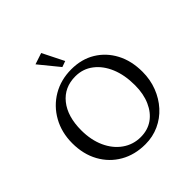

<svg xmlns="http://www.w3.org/2000/svg" viewBox="-204 -916 1075 1075"><g transform="rotate(-45 333.0 -379.0)"><path d="M337.9 8.8Q253.9 8.8 189.5 -28.3Q125 -65.4 88.4 -131.8Q51.8 -198.2 51.8 -285.2Q51.8 -370.1 89.4 -437.5Q127 -504.9 192.4 -543.5Q257.8 -582 340.8 -582Q421.9 -582 482.9 -544.9Q543.9 -507.8 578.6 -442.4Q613.3 -377 613.3 -290Q613.3 -227.5 592.3 -173.3Q571.3 -119.1 534.2 -78.1Q497.1 -37.1 446.8 -14.2Q396.5 8.8 337.9 8.8ZM347.7 -38.1Q403.3 -38.1 443.8 -66.4Q484.4 -94.7 507.3 -146.5Q530.3 -198.2 530.3 -266.6Q530.3 -347.7 504.9 -408.2Q479.5 -468.8 434.1 -503.4Q388.7 -538.1 329.1 -538.1Q241.2 -538.1 189.9 -474.1Q138.7 -410.2 138.7 -300.8Q138.7 -224.6 165.5 -165Q192.4 -105.5 240.2 -71.8Q288.1 -38.1 347.7 -38.1ZM314.5 -626 218.8 -743.2 286.1 -765.6 349.6 -638.7Z"/></g></svg>

Font: Crimson Pro ExtraLight Light
Style: Regular
Weight: 300
Version: Version 1.002